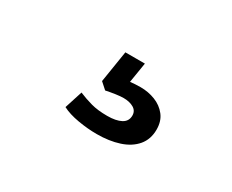

<svg xmlns="http://www.w3.org/2000/svg" viewBox="-49 -158 597 494"><g transform="rotate(30 250.0 89.5)"><path d="M255 199Q228 199 199 194Q170 189 151 179L168 126Q187 134 207 139.5Q227 145 255 145Q281 145 296 137Q311 129 311 112Q311 98 299 91Q287 84 269 84Q260 84 246 86Q232 88 218 91L199 74L214 -20H272L259 60L233 46Q244 42 260.5 40Q277 38 293 38Q316 38 336.5 46Q357 54 370 70.5Q383 87 383 112Q383 141 366.5 160.5Q350 180 321 189.5Q292 199 255 199Z"/></g></svg>

Font: Nunito Sans 12pt ExtraLight 6pt Medium
Style: Regular
Weight: 500
Version: Version 3.101;gftools[0.9.27]